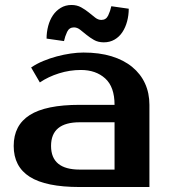

<svg xmlns="http://www.w3.org/2000/svg" viewBox="-20 -751 685 771"><path d="M185 -165Q185 -70 300 -70H440V-260H300Q185 -260 185 -165ZM440 -330Q440 -402 402.5 -436Q365 -470 305 -470Q260 -470 217 -456.5Q174 -443 140 -420L105 -480Q127 -495 153.5 -506Q180 -517 208 -524.5Q236 -532 263.5 -536Q291 -540 315 -540Q379 -540 428 -525Q477 -510 511 -482Q545 -454 562.5 -415.5Q580 -377 580 -330V0H300Q164 0 99.5 -41Q35 -82 35 -165Q35 -248 99.5 -289Q164 -330 300 -330ZM167 -596Q167 -622 173.5 -646.5Q180 -671 192.5 -689.5Q205 -708 224 -719.5Q243 -731 267 -731Q289 -731 306 -721.5Q323 -712 336.5 -701Q350 -690 362 -680.5Q374 -671 387 -671Q406 -671 414.5 -689Q423 -707 427 -726L497 -716Q497 -690 490.5 -665.5Q484 -641 471.5 -622Q459 -603 440 -592Q421 -581 397 -581Q374 -581 357.5 -590.5Q341 -600 327.5 -611Q314 -622 302 -631.5Q290 -641 277 -641Q258 -641 249.5 -623Q241 -605 237 -586Z"/></svg>

Font: Prosto One
Style: Regular
Weight: 400
Designer: Pavel Emelyanov and Jovanny lemonad
Foundry: Pavel Emelyanov and Jovanny Lemonad
Version: Version 1.001